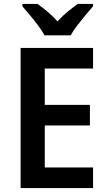

<svg xmlns="http://www.w3.org/2000/svg" viewBox="-20 -958 549 978"><path d="M454 0H85V-714H454V-609H208V-424H438V-319H208V-105H454ZM207 -778Q195 -800 175 -827Q155 -854 133 -880Q111 -906 94 -926V-938H171Q194 -922 221.5 -899Q249 -876 273 -849Q298 -877 324.5 -898.5Q351 -920 376 -938H454V-926Q437 -907 415 -880.5Q393 -854 372.5 -827Q352 -800 340 -778Z"/></svg>

Font: Noto Sans Sinhala UI SemiCondensed SemiBold
Style: Regular
Weight: 600
Width: 4
Designer: Jelle Bosma - Monotype Design Team
Foundry: Monotype Imaging Inc.
Version: Version 2.006; ttfautohint (v1.8.4.7-5d5b)